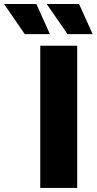

<svg xmlns="http://www.w3.org/2000/svg" viewBox="-122 -925 476 945"><path d="M76.1 -700H257.9V0H76.1ZM108 -905.4H267L334.1 -757H210.3ZM-102 -905.4H57L123.7 -757H-0.1Z"/></svg>

Font: iiserrat Thin
Style: Regular
Weight: 100
Designer: Akira Ohta
Foundry: Akira Ohta
Version: Version 1.200;Glyphs 3.3.1 (3343)